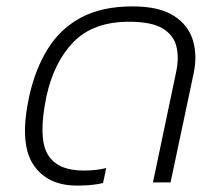

<svg xmlns="http://www.w3.org/2000/svg" viewBox="-20 -570 668 600"><path d="M221 10Q127 10 83.5 -56.5Q40 -123 71 -268Q90 -354 129.5 -417.5Q169 -481 234 -515.5Q299 -550 394 -550Q478 -550 523.5 -520.5Q569 -491 583 -443.5Q597 -396 585 -340L513 0H458L530 -343Q540 -388 531.5 -424Q523 -460 488.5 -481Q454 -502 383 -502Q271 -502 209.5 -438.5Q148 -375 125 -268Q99 -142 128 -89.5Q157 -37 242 -37Q260 -37 279 -39Q298 -41 312 -45L302 2Q285 6 265.5 8Q246 10 221 10Z"/></svg>

Font: Kanit ExtraLight
Style: Italic
Weight: 275
Italic angle: -12°
Designer: Katatrad Team
Foundry: CadsonDemak
Version: Version 2.000; ttfautohint (v1.8.3)